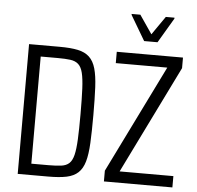

<svg xmlns="http://www.w3.org/2000/svg" viewBox="-59 -954 1041 1014"><g transform="rotate(5 461.5 -447.0)"><path d="M72 0V-688H234Q293 -688 331 -680Q369 -672 392 -650.5Q415 -629 426 -590.5Q437 -552 440 -491.5Q443 -431 443 -344Q443 -257 440 -196.5Q437 -136 426 -97.5Q415 -59 392 -37.5Q369 -16 331 -8Q293 0 234 0ZM139 -60H230Q270 -60 297 -63.5Q324 -67 339.5 -81.5Q355 -96 362.5 -126.5Q370 -157 372.5 -209.5Q375 -262 375 -344Q375 -426 372.5 -478.5Q370 -531 362.5 -561.5Q355 -592 339 -606.5Q323 -621 296.5 -624.5Q270 -628 230 -628H139ZM529 0V-57L810 -628H537V-688H888V-632L607 -60H892V0ZM676 -757 598 -889V-894H644L711 -796L779 -894H825V-889L747 -757Z"/></g></svg>

Font: Saira Condensed
Style: Regular
Weight: 400
Width: 3
Designer: Hector Gatti with collaboration of the Omnibus-Type team
Foundry: Omnibus-Type
Version: Version 1.101